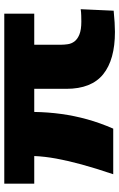

<svg xmlns="http://www.w3.org/2000/svg" viewBox="150 -696 557 897"><g transform="rotate(-90 428.5 -247.5)"><path d="M728 11Q598 11 530 -44Q462 -99 462 -216V-366H354Q353 -301 344.5 -239.5Q336 -178 319.5 -118.5Q303 -59 276 3H63Q91 -80 108.5 -144Q126 -208 136 -262.5Q146 -317 148 -366H19V-506H813V-366H668V-241Q668 -226 670.5 -209Q673 -192 683.5 -178Q694 -164 716 -155Q738 -146 776 -146Q788 -146 804.5 -146.5Q821 -147 834 -149L827 5Q798 8 772 9.5Q746 11 728 11Z"/></g></svg>

Font: Nunito Sans 7pt Expanded Black
Style: Regular
Weight: 900
Width: 7
Designer: Vernon Adams
Foundry: Vernon Adams
Version: Version 3.101;gftools[0.9.27]